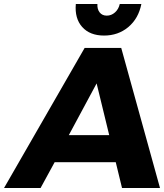

<svg xmlns="http://www.w3.org/2000/svg" viewBox="-30 -940 820 960"><path d="M-9.8 0 393.1 -700.2H576.2L770 0H580.1L548.8 -128.9H243.2L172.9 0ZM314 -264.2H516.1L453.1 -522.9ZM349.1 -919.9H457Q455.6 -894 468.3 -877.9Q481 -861.8 503.9 -861.8Q526.9 -861.8 544.9 -877.9Q563 -894 568.8 -919.9H676.8Q662.6 -847.7 611.8 -804.9Q561 -762.2 490.2 -762.2Q419.4 -762.2 381.1 -804.9Q342.8 -847.7 349.1 -919.9Z"/></svg>

Font: Trueno
Style: Bold Italic
Weight: 700
Designer: Julieta Ulanovsky
Foundry: Julieta Ulanovsky
Version: Version 3.001b | FøM Fix